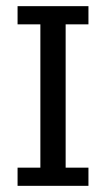

<svg xmlns="http://www.w3.org/2000/svg" viewBox="-20 -603 344 623"><path d="M37 0V-59H111V-524H37V-583H267V-524H193V-59H267V0Z"/></svg>

Font: Rokkitt SemiBold
Style: Regular
Weight: 400
Version: Version 3.103